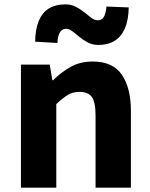

<svg xmlns="http://www.w3.org/2000/svg" viewBox="-20 -860 689 880"><path d="M76 0V-564H208L220 -492H223Q259 -528 303 -553Q347 -578 405 -578Q497 -578 538.5 -517.5Q580 -457 580 -351V0H418V-330Q418 -393 400.5 -416Q383 -439 345 -439Q313 -439 290 -424.5Q267 -410 238 -383V0ZM431 -654Q404 -654 383 -665Q362 -676 344.5 -690.5Q327 -705 312 -716.5Q297 -728 283 -728Q265 -728 255 -712.5Q245 -697 243 -663L141 -669Q142 -727 158 -765Q174 -803 204.5 -821.5Q235 -840 279 -840Q306 -840 327.5 -829Q349 -818 366.5 -803.5Q384 -789 399 -778Q414 -767 428 -767Q446 -767 455.5 -782Q465 -797 468 -830L570 -826Q569 -768 552.5 -730Q536 -692 505.5 -673Q475 -654 431 -654Z"/></svg>

Font: Noto Sans TC ExtraBold
Style: Regular
Weight: 800
Designer: Ryoko NISHIZUKA  (kana, bopomofo & ideographs); Paul D. Hunt (Latin, Greek & Cyrillic); Sandoll Communications , Soo-you
Foundry: Adobe
Version: Version 2.004-H2;hotconv 1.0.118;makeotfexe 2.5.65603